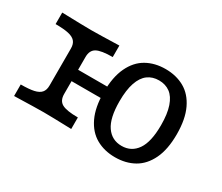

<svg xmlns="http://www.w3.org/2000/svg" viewBox="-84 -621 953 826"><g transform="rotate(30 392.5 -208.0)"><path d="M141.9 -115.3V-299.2Q141.9 -321.8 131 -334.3Q120.2 -346.8 96.8 -352Q73.4 -357.3 32.3 -357.3V-414.5Q141.9 -411.3 178.2 -411.3Q212.9 -411.3 316.1 -414.5V-357.3Q259.7 -357.3 237.1 -344.8Q214.5 -332.3 214.5 -299.2V-115.3Q214.5 -82.3 237.1 -69.8Q259.7 -57.3 316.1 -57.3V0Q212.9 -3.2 178.2 -3.2Q141.9 -3.2 32.3 0V-57.3Q73.4 -57.3 96.8 -62.5Q120.2 -67.7 131 -80.2Q141.9 -92.7 141.9 -115.3ZM358.1 -207.3Q358.1 -282.3 381.5 -331.5Q404.8 -380.6 445.6 -403.6Q486.3 -426.6 539.5 -426.6Q592.7 -426.6 633.5 -403.6Q674.2 -380.6 697.6 -331.5Q721 -282.3 721 -207.3Q721 -132.3 697.6 -83.5Q674.2 -34.7 633.5 -11.7Q592.7 11.3 539.5 11.3Q486.3 11.3 445.6 -11.7Q404.8 -34.7 381.5 -83.5Q358.1 -132.3 358.1 -207.3ZM181.5 -235.5H398.4V-179H181.5ZM642.7 -207.3Q642.7 -263.7 630.2 -300Q617.7 -336.3 594.8 -353.2Q571.8 -370.2 539.5 -370.2Q507.3 -370.2 484.3 -353.2Q461.3 -336.3 448.8 -300Q436.3 -263.7 436.3 -207.3Q436.3 -124.2 463.7 -84.7Q491.1 -45.2 539.5 -45.2Q587.9 -45.2 615.3 -84.7Q642.7 -124.2 642.7 -207.3Z"/></g></svg>

Font: Playfair Micro SmCond SmLight
Style: Regular
Weight: 360
Width: 4
Designer: Claus Eggers Sørensen
Foundry: Claus Eggers Sørensen
Version: Version 2.100;Glyphs 3.2 (3219)